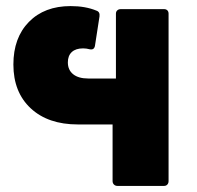

<svg xmlns="http://www.w3.org/2000/svg" viewBox="-20 -611 648 631"><path d="M519 -581Q526 -581 530 -577Q534 -573 534 -566V-16Q534 -9 530 -4.5Q526 0 519 0H366Q359 0 354.5 -4.5Q350 -9 350 -16V-202H236Q138 -202 81 -255Q24 -308 24 -399Q24 -487 75 -539Q126 -591 212 -591Q261 -591 297 -576Q309 -572 307 -557L292 -460Q289 -446 275 -449Q264 -452 253 -452Q229 -452 216 -440Q203 -428 203 -406Q203 -381 220.5 -367Q238 -353 270 -353H361V-566Q361 -573 365.5 -577Q370 -581 377 -581Z"/></svg>

Font: LINE Seed Sans TH App ExtraBold
Style: Regular
Weight: 800
Designer: Dalton Maag Ltd | Thai characters by Cadson Demak Co.,Ltd.
Foundry: Dalton Maag Ltd
Version: Version 1.003